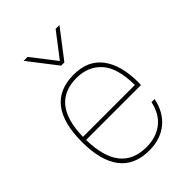

<svg xmlns="http://www.w3.org/2000/svg" viewBox="-223 -850 963 963"><g transform="rotate(-45 259.0 -368.0)"><path d="M256 -524Q356 -524 407 -456.5Q458 -389 458 -267Q458 -259 457 -248H68Q72 -8 257 -8Q326 -8 372.5 -44Q419 -80 434 -150H456Q440 -72 387.5 -29Q335 14 255 14Q151 14 98.5 -54.5Q46 -123 46 -255Q46 -524 256 -524ZM68 -270H436Q435 -392 385.5 -447Q336 -502 254 -502Q72 -502 68 -270ZM127 -750H155L255 -621L354 -750H381L266 -600H243Z"/></g></svg>

Font: Nacelle Thin
Style: Regular
Weight: 100
Designer: Sora Sagano
Foundry: Sora Sagano
Version: Version 1.000;FEAKit 1.0